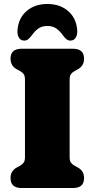

<svg xmlns="http://www.w3.org/2000/svg" viewBox="-20 -945 476 965"><path d="M330 -155Q330 -137 336.2 -128Q342.5 -119 355 -112L370.5 -103.5Q402.5 -86.5 402.5 -50Q402.5 0 347 0H88.5Q33 0 33 -50Q33 -86.5 65 -103.5L80.5 -112Q93 -119 99.2 -128Q105.5 -137 105.5 -155V-545Q105.5 -563 99.2 -572Q93 -581 80.5 -588L65 -596.5Q33 -613.5 33 -650Q33 -700 88.5 -700H347Q402.5 -700 402.5 -650Q402.5 -613.5 370.5 -596.5L355 -588Q342.5 -581 336.2 -572Q330 -563 330 -545ZM218 -814.5Q192.5 -814.5 174.8 -803Q157 -791.5 141 -769Q131 -755.5 122.2 -748.2Q113.5 -741 102 -741Q84 -741 75 -756Q66 -771 68 -795.5Q73.5 -855.5 114.5 -890.2Q155.5 -925 218 -925Q280.5 -925 321.5 -890.2Q362.5 -855.5 368 -795.5Q370 -771 360.8 -756Q351.5 -741 333.5 -741Q322.5 -741 313.5 -748.2Q304.5 -755.5 295 -769Q279 -791.5 261.2 -803Q243.5 -814.5 218 -814.5Z"/></svg>

Font: Fraunces 72pt S100 Black
Style: Regular
Weight: 900
Version: Version 1.000; ttfautohint (v1.8.3)